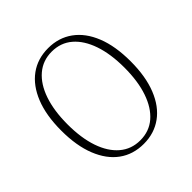

<svg xmlns="http://www.w3.org/2000/svg" viewBox="-185 -840 998 998"><g transform="rotate(-45 314.0 -341.0)"><path d="M314 11Q236 11 179 -30.5Q122 -72 90.5 -151Q59 -230 59 -341Q59 -453 90.5 -531.5Q122 -610 179 -651.5Q236 -693 314 -693Q391 -693 448.5 -651.5Q506 -610 537.5 -531.5Q569 -453 569 -341Q569 -230 537.5 -151Q506 -72 448.5 -30.5Q391 11 314 11ZM314 -15Q380 -15 426.5 -55Q473 -95 498 -168Q523 -241 523 -341Q523 -441 498 -514Q473 -587 426.5 -627Q380 -667 314 -667Q249 -667 202 -627Q155 -587 130 -514Q105 -441 105 -341Q105 -241 130 -168Q155 -95 202 -55Q249 -15 314 -15Z"/></g></svg>

Font: Montagu Slab 144pt ExtraLight
Style: Regular
Weight: 250
Version: Version 1.000